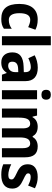

<svg xmlns="http://www.w3.org/2000/svg" viewBox="1067 -1867 810 2984"><g transform="rotate(90 1472.0 -375.0)"><path d="M274 10C341 10 383 -1 427 -31V-153C384 -123 344 -107 289 -107C222 -107 185 -160 185 -271C185 -382 218 -440 288 -440C324 -440 359 -428 402 -408L442 -520C404 -540 356 -556 284 -556C130 -556 41 -458 41 -270C41 -77 119 10 274 10Z M684 0V-760H543V0Z M1032 -557C963 -557 894 -539 839 -509L885 -410C934 -434 978 -449 1024 -449C1073 -449 1101 -421 1101 -366V-340L1014 -337C868 -332 794 -279 794 -163C794 -56 853 10 948 10C1029 10 1070 -16 1111 -74H1115L1141 0H1241V-364C1241 -494 1167 -557 1032 -557ZM1050 -252 1101 -254V-206C1101 -137 1058 -97 1002 -97C963 -97 939 -115 939 -162C939 -215 969 -249 1050 -252Z M1453 -760C1407 -760 1376 -740 1376 -687C1376 -635 1407 -614 1453 -614C1498 -614 1529 -635 1529 -687C1529 -740 1498 -760 1453 -760ZM1523 -546H1382V0H1523Z M2255 -556C2196 -556 2139 -533 2110 -478H2096C2071 -530 2021 -556 1948 -556C1890 -556 1831 -533 1802 -476H1793L1776 -546H1667V0H1808V-259C1808 -376 1830 -439 1904 -439C1953 -439 1975 -399 1975 -321V0H2116V-275C2116 -383 2142 -439 2212 -439C2261 -439 2283 -397 2283 -320V0H2425V-358C2425 -495 2368 -556 2255 -556Z M2911 -161C2911 -255 2854 -293 2773 -331C2687 -371 2674 -384 2674 -409C2674 -434 2693 -447 2732 -447C2779 -447 2817 -429 2864 -407L2906 -513C2846 -543 2792 -556 2731 -556C2609 -556 2533 -503 2533 -404C2533 -315 2574 -275 2666 -232C2762 -188 2769 -173 2769 -147C2769 -118 2749 -99 2700 -99C2648 -99 2584 -119 2533 -145V-21C2584 1 2630 10 2697 10C2835 10 2911 -48 2911 -161Z"/></g></svg>

Font: Noto Sans Malayalam SemiCondensed
Style: Bold
Weight: 700
Width: 4
Designer: Jelle Bosma - Monotype Design Team
Foundry: Monotype Imaging Inc.
Version: Version 2.104